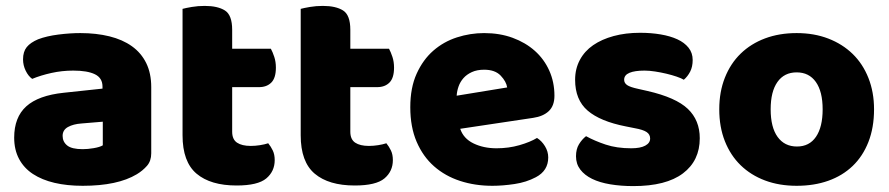

<svg xmlns="http://www.w3.org/2000/svg" viewBox="-20 -613 3010 650"><path d="M260 -108Q277 -108 297.5 -111.5Q318 -115 328 -121V-201L256 -195Q228 -193 210 -183Q192 -173 192 -153Q192 -133 207.5 -120.5Q223 -108 260 -108ZM252 -501Q306 -501 350.5 -490Q395 -479 426.5 -456.5Q458 -434 475 -399.5Q492 -365 492 -318V-94Q492 -68 477.5 -51.5Q463 -35 443 -23Q378 16 260 16Q207 16 164.5 6Q122 -4 91.5 -24Q61 -44 44.5 -75Q28 -106 28 -147Q28 -216 69 -253Q110 -290 196 -299L327 -313V-320Q327 -349 301.5 -361.5Q276 -374 228 -374Q190 -374 154 -366Q118 -358 89 -346Q76 -355 67 -373.5Q58 -392 58 -412Q58 -438 70.5 -453.5Q83 -469 109 -480Q138 -491 177.5 -496Q217 -501 252 -501Z M766 -167Q766 -141 782.5 -130Q799 -119 829 -119Q844 -119 860 -121.5Q876 -124 888 -128Q897 -117 903.5 -103.5Q910 -90 910 -71Q910 -33 881.5 -9Q853 15 781 15Q693 15 645.5 -25Q598 -65 598 -155V-583Q609 -586 629.5 -589.5Q650 -593 673 -593Q717 -593 741.5 -577.5Q766 -562 766 -512V-448H897Q903 -437 908.5 -420.5Q914 -404 914 -384Q914 -349 898.5 -333.5Q883 -318 857 -318H766Z M1166 -167Q1166 -141 1182.5 -130Q1199 -119 1229 -119Q1244 -119 1260 -121.5Q1276 -124 1288 -128Q1297 -117 1303.5 -103.5Q1310 -90 1310 -71Q1310 -33 1281.5 -9Q1253 15 1181 15Q1093 15 1045.5 -25Q998 -65 998 -155V-583Q1009 -586 1029.5 -589.5Q1050 -593 1073 -593Q1117 -593 1141.5 -577.5Q1166 -562 1166 -512V-448H1297Q1303 -437 1308.5 -420.5Q1314 -404 1314 -384Q1314 -349 1298.5 -333.5Q1283 -318 1257 -318H1166Z M1647 16Q1588 16 1537.5 -0.5Q1487 -17 1449.5 -50Q1412 -83 1390.5 -133Q1369 -183 1369 -250Q1369 -316 1390.5 -363.5Q1412 -411 1447 -441.5Q1482 -472 1527 -486.5Q1572 -501 1619 -501Q1672 -501 1715.5 -485Q1759 -469 1790.5 -441Q1822 -413 1839.5 -374Q1857 -335 1857 -289Q1857 -255 1838 -237Q1819 -219 1785 -214L1538 -177Q1549 -144 1583 -127.5Q1617 -111 1661 -111Q1702 -111 1738.5 -121.5Q1775 -132 1798 -146Q1814 -136 1825 -118Q1836 -100 1836 -80Q1836 -35 1794 -13Q1762 4 1722 10Q1682 16 1647 16ZM1619 -377Q1595 -377 1577.5 -369Q1560 -361 1549 -348.5Q1538 -336 1532.5 -320.5Q1527 -305 1526 -289L1697 -317Q1694 -337 1675 -357Q1656 -377 1619 -377Z M2349 -145Q2349 -69 2292 -26Q2235 17 2124 17Q2082 17 2046 11Q2010 5 1984.5 -7.5Q1959 -20 1944.5 -39Q1930 -58 1930 -84Q1930 -108 1940 -124.5Q1950 -141 1964 -152Q1993 -136 2030.5 -123.5Q2068 -111 2117 -111Q2148 -111 2164.5 -120Q2181 -129 2181 -144Q2181 -158 2169 -166Q2157 -174 2129 -179L2099 -185Q2012 -202 1969.5 -238.5Q1927 -275 1927 -343Q1927 -380 1943 -410Q1959 -440 1988 -460Q2017 -480 2057.5 -491Q2098 -502 2147 -502Q2184 -502 2216.5 -496.5Q2249 -491 2273 -480Q2297 -469 2311 -451.5Q2325 -434 2325 -410Q2325 -387 2316.5 -370.5Q2308 -354 2295 -343Q2287 -348 2271 -353.5Q2255 -359 2236 -363.5Q2217 -368 2197.5 -371Q2178 -374 2162 -374Q2129 -374 2111 -366.5Q2093 -359 2093 -343Q2093 -332 2103 -325Q2113 -318 2141 -312L2172 -305Q2268 -283 2308.5 -244.5Q2349 -206 2349 -145Z M2939 -243Q2939 -181 2920 -132.5Q2901 -84 2866.5 -51Q2832 -18 2784 -1Q2736 16 2677 16Q2618 16 2570 -2Q2522 -20 2487.5 -53.5Q2453 -87 2434 -135Q2415 -183 2415 -243Q2415 -302 2434 -350Q2453 -398 2487.5 -431.5Q2522 -465 2570 -483Q2618 -501 2677 -501Q2736 -501 2784 -482.5Q2832 -464 2866.5 -430.5Q2901 -397 2920 -349Q2939 -301 2939 -243ZM2589 -243Q2589 -182 2612.5 -149.5Q2636 -117 2678 -117Q2720 -117 2742.5 -150Q2765 -183 2765 -243Q2765 -303 2742 -335.5Q2719 -368 2677 -368Q2635 -368 2612 -335.5Q2589 -303 2589 -243Z"/></svg>

Font: Baloo Paaji
Style: Regular
Weight: 400
Designer: Shuchita Grover and Ek Type
Foundry: Ek Type
Version: Version 1.007;PS 1.000;hotconv 1.0.88;makeotf.lib2.5.647800